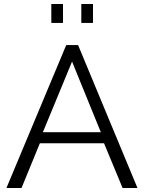

<svg xmlns="http://www.w3.org/2000/svg" viewBox="-20 -934 716 954"><path d="M309 -710H368L663 0H589L497 -222H178L87 0H12ZM481 -277 338 -628 193 -277ZM235 -820V-914H293V-820ZM384 -820V-914H442V-820Z"/></svg>

Font: Boldmen
Style: Regular
Weight: 400
Designer: Matt McInerney, Pablo Impallari, Rodrigo Fuenzalida
Foundry: LIVING CONCEPT
Version: Version 1.000